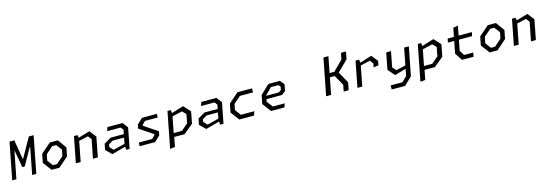

<svg xmlns="http://www.w3.org/2000/svg" viewBox="35 -2103 10471 3675"><g transform="rotate(-15 5270.0 -265.0)"><path d="M21.5 0H104.5L208 -531.5H214L274.5 -194.5H321L512.5 -531.5H520L416.5 0H499L641 -729.5H545.5L330.5 -346H322.5L258.5 -729.5H163.5Z M802.5 0H957.5L1153.5 -171.5L1186.5 -342L1063.5 -513.5H902.5L706.5 -342L673.5 -171.5ZM766.5 -190.5 790.5 -313 929 -434H1009.5L1093.5 -323L1069.5 -200.5L931 -79.5H850Z M1621.5 0H1718L1794 -392.5L1690 -525.5L1462.5 -459L1452 -513.5H1382L1282.5 0H1378L1455.5 -398.5L1639.5 -439.5L1693.5 -369Z M2282 0H2348L2427 -406L2345.5 -513.5H2046L2020 -439H2288L2330 -384.5L2314 -302.5H2052L1911.5 -219L1889 -101.5L2004 11.5L2274.5 -63ZM1981 -135 1991.5 -187 2075.5 -237.5H2301.5L2278.5 -119.5L2049 -63Z M2547 0H2854.5L2962.5 -104L2977.5 -181L2707 -362L2712 -385L2771.5 -441.5H3023L3025 -513.5H2729L2621 -409.5L2606 -332.5L2876.5 -152L2872 -128.5L2812 -72H2549Z M3097 200 3195 190 3232.5 0H3437L3625.5 -155.5L3671 -391L3548 -525.5L3309.5 -453L3301.5 -513.5H3235.5ZM3241 -75 3302.5 -389 3500 -434.5 3570.5 -364 3536.5 -187 3406 -75Z M4142 0H4208L4287 -406L4205.5 -513.5H3906L3880 -439H4148L4190 -384.5L4174 -302.5H3912L3771.5 -219L3749 -101.5L3864 11.5L4134.5 -63ZM3841 -135 3851.5 -187 3935.5 -237.5H4161.5L4138.5 -119.5L3909 -63Z M4522.5 0H4812L4841.5 -79.5H4573.5L4487.5 -195.5L4510.5 -313L4649 -434H4910L4911.5 -513.5H4622.5L4426.5 -342L4393.5 -171.5Z M5151 0H5415.5L5441.5 -74.5H5206L5115.5 -192L5125 -242H5433.5L5508.5 -302L5532.5 -427L5464 -513.5H5234L5055 -342L5022 -171.5ZM5137.5 -306 5139.5 -315.5 5265.5 -442.5H5415L5448.5 -403.5L5437 -342.5L5389.5 -306Z M6589.5 0H6689L6718 -149L6592 -375L6802 -581L6831 -730H6731.5L6707 -604.5L6515 -411.5H6420.5L6482.5 -730H6384L6242 0H6340.5L6405 -331.5H6500.5L6614.5 -127Z M7263.5 -299 7362 -313.5 7377.5 -399 7275 -525.5 7041 -451.5 7032 -513.5H6962L6862.5 0H6958L7035 -397L7227 -441L7277.5 -370.5Z M7487.5 200H7753.5L7908 51L8018 -513.5H7925L7859.5 -177L7669 -134.5L7605.5 -208L7665 -513.5H7570L7506 -184.5L7622.5 -49.5L7847.5 -114L7820.5 23.5L7721.5 119H7488.5Z M8057 200 8155 190 8192.5 0H8397L8585.5 -155.5L8631 -391L8508 -525.5L8269.5 -453L8261.5 -513.5H8195.5ZM8201 -75 8262.5 -389 8460 -434.5 8530.5 -364 8496.5 -187 8366 -75Z M8934 0H9163.5L9179 -79.5H8996.5L8936 -178L8977 -388.5H9239L9253.5 -465H8992L9028.5 -654L8932.5 -637L8899 -465H8774.5L8759.5 -388.5H8884L8837.5 -149Z M9482.5 0H9637.5L9833.5 -171.5L9866.5 -342L9743.5 -513.5H9582.5L9386.5 -342L9353.5 -171.5ZM9446.5 -190.5 9470.5 -313 9609 -434H9689.5L9773.5 -323L9749.5 -200.5L9611 -79.5H9530Z M10301.5 0H10398L10474 -392.5L10370 -525.5L10142.5 -459L10132 -513.5H10062L9962.5 0H10058L10135.5 -398.5L10319.5 -439.5L10373.5 -369Z"/></g></svg>

Font: Monaspace Krypton
Style: Italic
Weight: 400
Italic angle: -11°
Designer: Riley Cran & the Lettermatic Team
Foundry: Lettermatic
Version: Version 1.101 (Monaspace Krypton)